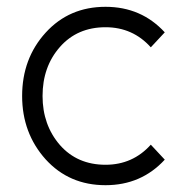

<svg xmlns="http://www.w3.org/2000/svg" viewBox="-20 -532 538 564"><path d="M290 -512Q183 -512 114 -436Q45 -360 45 -250Q45 -141 114 -64Q183 12 290 12Q395 12 464 -63L423 -107Q370 -48 290 -48Q207 -48 156 -106Q105 -165 105 -250Q105 -336 156 -394Q207 -452 290 -452Q370 -452 423 -393L464 -437Q395 -512 290 -512Z"/></svg>

Font: Unageo
Style: Light
Weight: 300
Designer: Richard Sepsi
Foundry: Richard Sepsi
Version: Version 2.000